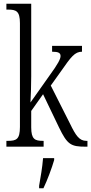

<svg xmlns="http://www.w3.org/2000/svg" viewBox="-20 -780 485 1021"><path d="M14 0H212V-31H208C166 -31 146 -39 146 -103V-190L209 -279L294 -102C338 -11 357 0 435 0H445V-31H439C402 -31 383 -59 353 -121L250 -325L305 -402C358 -478 378 -505 416 -505V-536H257V-505C290 -505 302 -499 302 -482C302 -467 290 -442 241 -375L142 -235C144 -257 146 -338 146 -374V-760H14V-729H22C66 -729 86 -721 86 -657V-105C86 -39 67 -31 22 -31H14ZM188 208V221H211C231 180 256 113 268 71V61H209C205 112 196 161 188 208Z"/></svg>

Font: Noto Serif Bengali ExtraCondensed Light
Style: Regular
Weight: 300
Width: 2
Designer: Juan Bruce, Universal Thirst, Indian Type Foundry and the Monotype Design Team.
Foundry: Monotype Imaging Inc.
Version: Version 2.003